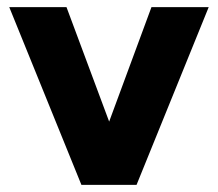

<svg xmlns="http://www.w3.org/2000/svg" viewBox="-20 -520 613 540"><path d="M209 0 6 -500H167L287 -178L406 -500H567L364 0Z"/></svg>

Font: Figtree ExtraBold
Style: Regular
Weight: 800
Designer: Erik Kennedy
Foundry: Erik Kennedy
Version: Version 2.002